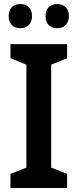

<svg xmlns="http://www.w3.org/2000/svg" viewBox="-20 -999 385 953"><path d="M23 -919C23 -879 48 -859 81 -859C113 -859 139 -879 139 -919C139 -959 113 -979 81 -979C48 -979 23 -960 23 -919ZM206 -919C206 -879 230 -859 264 -859C296 -859 322 -879 322 -919C322 -959 296 -979 264 -979C231 -979 206 -960 206 -919ZM313 -66V-136L234 -167V-678L313 -710V-780H32V-710L111 -678V-167L32 -136V-66Z"/></svg>

Font: Noto Sans Malayalam UI SemiCondensed SemiBold
Style: Regular
Weight: 600
Width: 4
Designer: Jelle Bosma - Monotype Design Team
Foundry: Monotype Imaging Inc.
Version: Version 2.104